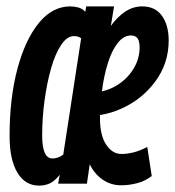

<svg xmlns="http://www.w3.org/2000/svg" viewBox="-20 -571 548 601"><path d="M102 10Q59 10 34.5 -30.5Q10 -71 10 -145Q10 -264 34.5 -355.5Q59 -447 101.5 -499Q144 -551 200 -551Q213 -551 225.5 -547.5Q238 -544 247 -534L250 -551H337L327 -490Q348 -519 372.5 -535Q397 -551 425 -551Q466 -551 487 -521.5Q508 -492 508 -444Q508 -373 466.5 -316.5Q425 -260 360 -231Q330 -217 293 -211Q293 -206 293 -200Q293 -147 312.5 -118Q332 -89 360 -89Q378 -89 398 -94Q418 -99 441 -111L455 -20Q434 -4 409 2.5Q384 9 359 9Q327 9 301 -9Q275 -27 261 -57L252 4H162L167 -24Q151 -4 136 3Q121 10 102 10ZM390 -460Q367 -460 348.5 -436.5Q330 -413 317.5 -373Q305 -333 299 -285Q321 -290 341 -301Q376 -321 396.5 -353.5Q417 -386 417 -422Q417 -442 410.5 -451Q404 -460 390 -460ZM144 -75Q162 -75 178 -87L234 -451Q226 -458 211 -458Q190 -458 171.5 -430.5Q153 -403 140 -357.5Q127 -312 119.5 -257Q112 -202 112 -147Q112 -75 144 -75Z"/></svg>

Font: Georama ExtraCondensed SemiBold
Style: Italic
Weight: 600
Width: 2
Italic angle: -9°
Designer: Jean-Baptiste Levee
Foundry: Production Type
Version: Version 1.000